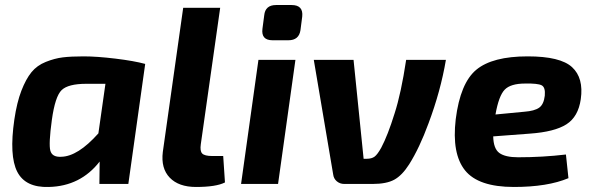

<svg xmlns="http://www.w3.org/2000/svg" viewBox="-20 -731 2357 763"><path d="M490 0H375L376 -89Q300 9 174 12Q81 15 48.5 -48.5Q16 -112 37 -256Q47 -324 65 -370.5Q83 -417 105 -444Q127 -471 162 -485Q197 -499 229.5 -503Q262 -507 312 -507Q365 -507 439 -498Q513 -489 557 -477ZM399 -398H323Q251 -398 225 -373Q199 -348 186 -254Q173 -159 180 -132.5Q187 -106 223 -108Q289 -109 371 -201Z M855 -700 778 -158Q774 -131 783.5 -121Q793 -111 824 -111H867L874 -6Q839 12 759 12Q690 12 654.5 -25Q619 -62 627 -127L708 -700Z M1077 -711H1139Q1186 -711 1181 -665L1174 -611Q1168 -571 1126 -571H1063Q1017 -571 1023 -617L1030 -670Q1034 -711 1077 -711ZM1085 0H938L1007 -493H1154Z M1594 -493H1752Q1731 -369 1683 -241Q1647 -143 1606 -78Q1578 -34 1547 -17Q1516 0 1461 0H1348Q1331 0 1318.5 -10.5Q1306 -21 1304 -38L1227 -493H1385L1425 -100H1437Q1457 -100 1468.5 -108.5Q1480 -117 1495 -144Q1521 -193 1548 -280Q1574 -360 1594 -493Z M2229 -117 2239 -23Q2156 12 2022 12Q1881 12 1828 -54Q1775 -120 1791 -257Q1809 -401 1873 -454Q1937 -507 2077 -507Q2207 -507 2253.5 -464Q2300 -421 2288 -337Q2278 -267 2231 -237Q2184 -207 2086 -200L1940 -189Q1941 -140 1964.5 -123Q1988 -106 2039 -106Q2136 -106 2229 -117ZM1949 -276 2064 -287Q2104 -290 2122.5 -303Q2141 -316 2145 -351Q2148 -384 2132.5 -392Q2117 -400 2067 -399Q2009 -399 1985.5 -374.5Q1962 -350 1949 -276Z"/></svg>

Font: Exo 2.0
Style: Bold Italic
Weight: 700
Italic angle: -8°
Designer: Natanael Gama
Version: Version 1.001;PS 001.001;hotconv 1.0.70;makeotf.lib2.5.58329